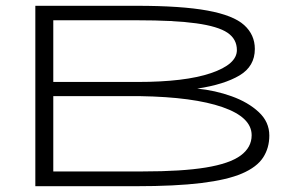

<svg xmlns="http://www.w3.org/2000/svg" viewBox="-20 -643 1040 663"><path d="M102 0V-623H451Q607 -623 696.5 -606.5Q786 -590 823 -556.5Q860 -523 860 -474Q860 -414 807 -382.5Q754 -351 661 -337Q723 -331 780 -310.5Q837 -290 873.5 -256Q910 -222 910 -175Q910 -132 888.5 -99Q867 -66 816 -44Q765 -22 675.5 -11Q586 0 449 0ZM164 -360H456Q619 -360 708.5 -390.5Q798 -421 798 -470Q798 -508 765.5 -530Q733 -552 657.5 -562.5Q582 -573 453 -573H164ZM164 -51H473Q608 -51 690.5 -64.5Q773 -78 811 -106Q849 -134 849 -176Q849 -238 748.5 -273Q648 -308 464 -311H164Z"/></svg>

Font: Inconsolata UltraExpanded Light
Style: Regular
Weight: 300
Width: 9
Monospace: yes
Designer: Raph Levien, Cyreal, Brenton Simpson
Foundry: Raph Levien, Cyreal, Google
Version: Version 3.001; ttfautohint (v1.8.2.53-6de2)